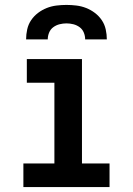

<svg xmlns="http://www.w3.org/2000/svg" viewBox="-20 -760 540 780"><path d="M75 0V-96H201V-424H89V-520H313V-96H425V0ZM86 -600Q86 -620 90.5 -640.5Q95 -661 106.5 -678Q118 -695 134.5 -707.5Q151 -720 170 -727.5Q189 -735 209.5 -737.5Q230 -740 250 -740Q270 -740 290.5 -737.5Q311 -735 330 -727.5Q349 -720 365.5 -707.5Q382 -695 393.5 -678Q405 -661 409.5 -640.5Q414 -620 414 -600H326Q326 -614 320.5 -627.5Q315 -641 303.5 -649.5Q292 -658 278 -661.5Q264 -665 250 -665Q236 -665 222 -661.5Q208 -658 196.5 -649.5Q185 -641 179.5 -627.5Q174 -614 174 -600Z"/></svg>

Font: Iosevka SS08 Regular
Style: Bold
Weight: 700
Monospace: yes
Designer: Belleve Invis
Foundry: Belleve Invis
Version: Version 16.3.4; ttfautohint (v1.8.4)